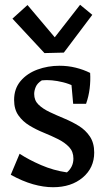

<svg xmlns="http://www.w3.org/2000/svg" viewBox="-20 -763 459 803"><path d="M202 20Q162 20 118 7.5Q74 -5 25 -32L62 -120Q100 -95 152 -72.5Q204 -50 260 -42Q273 -53 280 -67.5Q287 -82 287 -100Q287 -129 269 -148Q251 -167 223 -181Q195 -195 163 -208Q131 -221 103 -238Q75 -255 57 -280.5Q39 -306 39 -345Q39 -392 66 -424Q93 -456 136.5 -472Q180 -488 229 -488Q264 -488 296.5 -480Q329 -472 357 -458L326 -378Q292 -407 243.5 -419Q195 -431 155 -427Q136 -415 129.5 -399.5Q123 -384 123 -370Q123 -343 141 -325.5Q159 -308 187.5 -294.5Q216 -281 248.5 -267.5Q281 -254 309.5 -236.5Q338 -219 356 -192Q374 -165 374 -125Q374 -61 326 -20.5Q278 20 202 20ZM286 -329 275 -452 357 -458Q359 -426 355 -393Q351 -360 340 -329ZM166 -541 32 -685 95 -742 209 -607 315 -743 366 -701 247 -543Z"/></svg>

Font: Eczar
Style: Regular
Weight: 400
Designer: Vaibhav Singh
Foundry: Rosetta Type Foundry
Version: Version 2.000